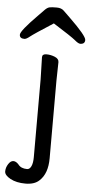

<svg xmlns="http://www.w3.org/2000/svg" viewBox="-65 -766 465 969"><g transform="rotate(5 167.5 -281.5)"><path d="M174.8 -649.9Q78.1 -587.9 60.5 -573.5Q43 -559.1 33.2 -559.1Q8.8 -559.1 8.8 -578.6Q8.8 -598.1 91.8 -682.1Q111.8 -703.1 124 -715.1Q136.2 -727.1 147.7 -729Q159.2 -731 182.6 -731Q206.1 -731 219 -718Q231.9 -705.1 252 -686Q339.8 -601.1 339.8 -580.1Q339.8 -559.1 315.9 -559.1Q306.2 -559.1 287.6 -575Q269 -590.8 174.8 -649.9ZM214.8 -457 212.9 -363.8V29.8Q212.9 107.9 171.9 145Q147.9 168 102.1 168Q56.2 168 25.6 151.4Q-4.9 134.8 -4.9 115.5Q-4.9 96.2 6.6 78.1Q18.1 60.1 32 60.1Q45.9 60.1 59.1 75.2Q73.2 94.2 104 94.2Q117.2 94.2 125 77.6Q132.8 61 132.8 30.8V-363.8L129.9 -475.1Q129.9 -491.2 151.4 -491.2Q172.9 -491.2 193.8 -482.7Q214.8 -474.1 214.8 -457Z"/></g></svg>

Font: LXGW WenKai Screen
Style: Regular
Weight: 400
Designer: LXGW / Fontworks Inc.
Foundry: LXGW / Fontworks Inc.
Version: Version 1.510;January 18,2025